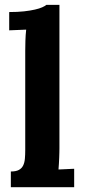

<svg xmlns="http://www.w3.org/2000/svg" viewBox="-20 -775 352 795"><path d="M226.1 -160.6Q226.1 -153.3 225.8 -143.1Q225.6 -132.8 225.1 -121.1Q224.6 -109.4 223.9 -96.9Q223.1 -84.5 222.2 -73.2L287.1 -76.2V0H24.9V-64.9Q45.9 -64.9 57.9 -71.3Q69.8 -77.6 75.7 -89.4Q81.5 -101.1 83 -117.4Q84.5 -133.8 84.5 -153.8V-564.9Q84.5 -583 85.2 -606.4Q85.9 -629.9 88.4 -652.3L18.1 -649.4V-725.1Q52.7 -725.1 79.3 -728Q106 -731 124.8 -735.4Q143.6 -739.7 155 -744.9Q166.5 -750 171.9 -754.9H226.1Z"/></svg>

Font: Parastoo FD
Style: Bold-FD
Weight: 700
Foundry: Saber Rastikerdar (saber.rastikerdar@gmail.com)
Version: Version 2.0.1